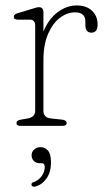

<svg xmlns="http://www.w3.org/2000/svg" viewBox="-20 -474 400 723"><path d="M143.5 -428V-355Q163 -402.5 197 -428Q231 -453.5 268.5 -453.5Q305.5 -453.5 326.5 -433.5Q347.5 -413.5 347.5 -382Q347.5 -351 324 -351Q301.5 -351 301.5 -380.5V-393Q301.5 -427.5 262.5 -427.5Q233 -427.5 205.8 -407Q178.5 -386.5 161 -346.2Q143.5 -306 143.5 -247V-57Q143.5 -31 171 -28L214 -23.5Q231 -21.5 231 -10.5Q231 0 215 0H57.5Q42 0 42 -10.5Q42 -20.5 58.5 -23.5L84.5 -28Q112.5 -33 112.5 -57V-377.5Q112.5 -400 92.5 -400H47.5Q32 -400 32 -411Q32 -420.5 47 -424.5L98.5 -440Q107.5 -442.5 114.5 -444.8Q121.5 -447 126 -447Q143.5 -447 143.5 -428ZM129 140.5Q115.5 140.5 107.2 131.8Q99 123 99 111Q99 97.5 108.8 88.8Q118.5 80 132.5 80Q149 80 160.5 92.8Q172 105.5 172 137.5Q172 173 156 196.8Q140 220.5 114.5 228Q103 231.5 99 224Q96 214.5 107 211.5Q126 205 137.2 188.8Q148.5 172.5 148.5 154.5Q148.5 140.5 136.5 140.5Z"/></svg>

Font: Fraunces 72pt SuperSoft Thin
Style: Regular
Weight: 100
Version: Version 1.000;[b76b70a41]